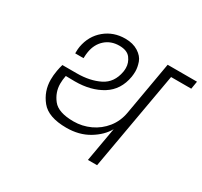

<svg xmlns="http://www.w3.org/2000/svg" viewBox="-153 -956 1224 1162"><g transform="rotate(30 459.0 -374.5)"><path d="M918 -740 909 -686H768L647 0H583L625 -239Q594 -183 527.5 -143Q461 -103 372 -103Q246 -103 195.5 -165.5Q145 -228 145 -309Q145 -339 151 -373Q155 -396 162 -420H263Q354 -420 420.5 -453Q487 -486 502 -570Q504 -583 504 -596Q504 -632 481 -663Q458 -694 403 -694Q345 -694 305.5 -659Q266 -624 256 -565Q253 -550 252 -520H194Q194 -525 194 -530Q194 -550 197 -568Q212 -650 271.5 -699.5Q331 -749 413 -749Q467 -749 504 -725.5Q541 -702 552.5 -669Q564 -636 564 -607Q564 -589 561 -569Q544 -469 466.5 -420.5Q389 -372 276 -372Q229 -372 213 -373Q207 -343 207 -316Q207 -256 245.5 -207Q284 -158 390 -158Q451 -158 506 -183.5Q561 -209 599 -256.5Q637 -304 648 -368L713 -740Z"/></g></svg>

Font: Fz Poppins Light
Style: Italic
Weight: 300
Italic angle: -10°
Designer: Ninad Kale (Devanagari), Jonny Pinhorn (Latin)
Foundry: Indian Type Foundry
Version: Vit hóa bi Vntype.Com & FontZin.Com